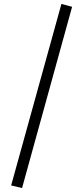

<svg xmlns="http://www.w3.org/2000/svg" viewBox="-20 -731 427 973"><path d="M91.8 222 36.5 208.6 291.2 -711 345.4 -696.5Z"/></svg>

Font: Ysabeau
Style: Bold
Weight: 700
Designer: Christian Thalmann (Catharsis Fonts)
Version: Version 2.000;gftools[0.9.27.dev2+g8671c4b]